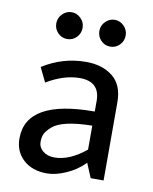

<svg xmlns="http://www.w3.org/2000/svg" viewBox="-78 -718 631 790"><g transform="rotate(10 237.5 -323.5)"><path d="M322 -273V-317Q322 -398 238 -398Q172 -398 100 -355L71 -415Q155 -468 252 -468Q320 -468 363.5 -433.5Q407 -399 407 -327V0H353L328 -60Q296 -27 252 -7.5Q208 12 172 12Q110 12 73 -22Q36 -56 36 -111Q36 -273 322 -273ZM191 -58Q254 -58 322 -114V-214Q196 -212 156 -176Q137 -159 130.5 -145.5Q124 -132 124 -110.5Q124 -89 142.5 -73.5Q161 -58 191 -58ZM197 -563.5Q181 -547 158 -547Q135 -547 119 -563.5Q103 -580 103 -603Q103 -626 119.5 -642.5Q136 -659 158 -659Q180 -659 196.5 -642.5Q213 -626 213 -603Q213 -580 197 -563.5ZM377 -563.5Q361 -547 338 -547Q315 -547 299 -563.5Q283 -580 283 -603Q283 -626 299.5 -642.5Q316 -659 338 -659Q360 -659 376.5 -642.5Q393 -626 393 -603Q393 -580 377 -563.5Z"/></g></svg>

Font: Average Sans
Style: Regular
Weight: 400
Designer: Eduardo Rodriguez Tunni
Foundry: Eduardo Rodriguez Tunni
Version: Version 1.002